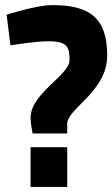

<svg xmlns="http://www.w3.org/2000/svg" viewBox="-20 -734 441 754"><path d="M401 -516C401 -663 333 -714 186 -714C122 -714 6 -676 6 -676L21 -556C21 -556 119 -572 170 -572C247 -572 253 -547 253 -498C253 -438 100 -368 100 -271C100 -251 108 -210 108 -210H244V-248C244 -308 401 -374 401 -516ZM100 0H244V-156H100Z"/></svg>

Font: TitilliumMaps29L
Style: 999 wt
Weight: 900
Designer: Campivisivi
Foundry: Accademia di Belle Arti di Urbino and students of MA course of Visual design